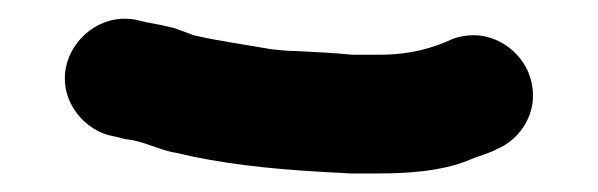

<svg xmlns="http://www.w3.org/2000/svg" viewBox="-20 -81 645 207"><path d="M298 -26C290 -26 281 -27 272 -28C244 -33 214 -37 189 -43L167 -51C159 -53 149 -55 138 -57L125 -60C88 -66 57 -39 51 -8C44 29 72 61 103 66L115 69C136 71 151 81 171 84C216 95 270 101 322 104L358 106H388C423 106 456 103 482 93L492 89C500 86 508 84 515 80C541 70 565 37 550 -2C540 -28 507 -53 468 -39C446 -29 423 -22 388 -22H360C340 -24 318 -25 298 -26Z"/></svg>

Font: Electronic
Style: SuThk
Weight: 900
Version: Version 1.011